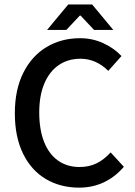

<svg xmlns="http://www.w3.org/2000/svg" viewBox="-20 -840 611 872"><path d="M471.7 -518.1Q416.5 -573.2 345.2 -573.2Q289.1 -573.2 246.8 -544.4Q204.6 -515.6 181.4 -460.7Q158.2 -405.8 158.2 -329.6Q158.2 -251.5 180.2 -195.8Q202.1 -140.1 243.4 -110.8Q284.7 -81.5 341.3 -81.5Q384.3 -81.5 418.5 -98.1Q452.6 -114.7 482.4 -147.9L542.5 -82.5Q502.9 -36.1 451.7 -12Q400.4 12.2 339.4 12.2Q254.9 12.2 188.7 -26.6Q122.6 -65.4 85 -141.6Q47.4 -217.8 47.4 -325.7Q47.4 -432.6 85.9 -509.5Q124.5 -586.4 191.7 -626.5Q258.8 -666.5 343.8 -666.5Q399.9 -666.5 449.2 -643.8Q498.5 -621.1 531.7 -585.4ZM494.6 -704.1H407.2L346.2 -769H342.3L281.2 -704.1H193.8L290 -819.8H398.4Z"/></svg>

Font: Varta
Style: Bold
Weight: 700
Designer: Joana Correia, Viktoriya Grabowska, Eben Sorkin
Foundry: Sorkin Type
Version: Version 1.002; ttfautohint (v1.3) -l 8 -r 24 -G 200 -x 12 -H